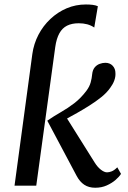

<svg xmlns="http://www.w3.org/2000/svg" viewBox="-20 -850 585 879"><path d="M46.5 0 128 -602.5Q134.5 -649.5 156 -690.8Q177.5 -732 210.8 -763.2Q244 -794.5 285.2 -812Q326.5 -829.5 373 -829.5Q390 -829.5 404 -827.8Q418 -826 428 -821.5L411.5 -724Q397 -734 379.2 -738.8Q361.5 -743.5 340.5 -743.5Q309 -743.5 287 -732.5Q265 -721.5 251.8 -697.5Q238.5 -673.5 233 -635L146 0ZM416 9.5Q386.5 9.5 365.8 -4.2Q345 -18 330.5 -45.5L196.5 -297.5Q227 -318.5 258.5 -336.5Q290 -354.5 319.8 -377.2Q349.5 -400 375 -433.5Q390 -453.5 395.2 -473Q400.5 -492.5 402 -510.5Q404 -529.5 413.2 -541Q422.5 -552.5 436 -557.5Q449.5 -562.5 462 -562.5Q483 -562.5 495.8 -549Q508.5 -535.5 508.5 -515Q509.5 -498.5 503.2 -481.5Q497 -464.5 485 -448.5Q469.5 -426 444 -405.5Q418.5 -385 389.5 -366.8Q360.5 -348.5 333.5 -333.2Q306.5 -318 287 -307.5L414 -105Q426.5 -85 442 -73Q457.5 -61 470 -61Q479.5 -61 491.2 -65.5Q503 -70 517 -84L534 -54Q526 -41 509 -26.2Q492 -11.5 468.5 -1Q445 9.5 416 9.5Z"/></svg>

Font: Merriweather 20pt
Style: Italic
Weight: 400
Italic angle: -7.8°
Version: Version 2.101